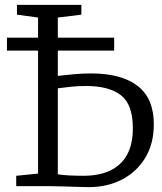

<svg xmlns="http://www.w3.org/2000/svg" viewBox="-20 -763 666 787"><path d="M344 4Q327.5 4 297 3Q266.5 2 234.5 1Q202.5 0 180.5 0H46.5V-42.5L136 -51.5V-691L49.5 -703V-743H313.5V-703L217 -691V-452Q253 -456 285.8 -459Q318.5 -462 352.5 -462Q478 -462 544.2 -410.8Q610.5 -359.5 610.5 -253.5Q610.5 -174.5 575.8 -116.8Q541 -59 480.8 -27.5Q420.5 4 344 4ZM321.5 -42.5Q386.5 -42.5 431.8 -64Q477 -85.5 500.8 -128.8Q524.5 -172 524.5 -237Q524.5 -335.5 475.2 -373Q426 -410.5 334 -410.5Q301 -410.5 273.5 -407.8Q246 -405 217 -401V-48.5Q231 -46 259.2 -44.2Q287.5 -42.5 321.5 -42.5ZM448 -608.5V-555.5H8.5V-608.5Z"/></svg>

Font: Merriweather 24pt Light
Style: Regular
Weight: 300
Designer: Eben Sorkin
Foundry: Eben Sorkin
Version: Version 2.100